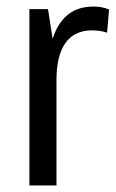

<svg xmlns="http://www.w3.org/2000/svg" viewBox="-20 -568 354 588"><path d="M70 -540H127L153 -374V0H70ZM127 -340Q127 -442 162.5 -495Q198 -548 266 -548Q278 -548 290 -546Q302 -544 314 -539L308 -468Q287 -475 262 -475Q208 -475 180.5 -436.5Q153 -398 153 -323Z"/></svg>

Font: Pathway Extreme Condensed
Style: Regular
Weight: 400
Width: 3
Version: Version 1.001;gftools[0.9.26]